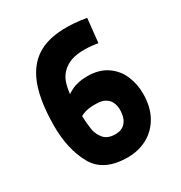

<svg xmlns="http://www.w3.org/2000/svg" viewBox="-170 -833 914 968"><g transform="rotate(-30 287.5 -348.5)"><path d="M295.9 12.7Q155.3 12.7 103.8 -81.3Q52.2 -175.3 52.2 -307.6Q52.2 -473.6 96.9 -567.6Q141.6 -661.6 233.2 -692.6Q324.7 -723.6 469.2 -699.2L454.6 -560.5Q341.3 -578.6 284.7 -550.5Q228 -522.5 211.7 -462.2Q195.3 -401.9 198.7 -303.2Q198.7 -299.3 199 -295.2Q199.2 -291 199.2 -286.6Q200.7 -237.8 206.3 -204.1Q211.9 -170.4 233.6 -145Q255.4 -119.6 299.8 -119.6Q329.1 -119.6 347.2 -132.8Q365.2 -146 373 -167.5Q380.9 -189 380.9 -215.8Q380.9 -238.8 372.3 -258.1Q363.8 -277.3 344 -289.3Q324.2 -301.3 293.5 -301.3Q245.1 -303.7 211.9 -289.1Q178.7 -274.4 161.1 -251.7Q143.6 -229 139.6 -205.6L132.3 -331.1Q144.5 -354 166.5 -379.2Q188.5 -404.3 227.5 -424.3Q266.6 -444.3 320.8 -444.3Q389.6 -444.3 435.1 -413.3Q480.5 -382.3 501.5 -333Q522.5 -283.7 522.5 -227.5Q522.5 -151.4 492.2 -97.2Q461.9 -43 410.4 -15.1Q358.9 12.7 295.9 12.7Z"/></g></svg>

Font: DavidDev Light
Style: Regular
Weight: 300
Designer: David.dev
Foundry: David.dev
Version: Version 1.001;FEAKit 1.0